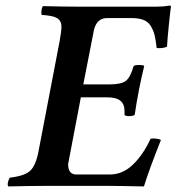

<svg xmlns="http://www.w3.org/2000/svg" viewBox="-20 -669 635 691"><path d="M279.8 -365.2H373Q415 -365.2 432.1 -377.4Q449.2 -389.6 460.9 -431.2Q464.8 -435.1 480 -435.1Q496.6 -435.1 499 -431.2Q478 -345.7 464.8 -255.9Q458.5 -251 444.8 -251Q434.1 -251 428.2 -254.9V-269Q428.2 -294.4 413.1 -306.6Q397.9 -318.8 363.8 -318.8H271L225.1 -78.1Q225.1 -41 254.9 -41H375Q421.9 -41 459 -77.1Q496.1 -113.3 522 -169.9Q531.2 -171.4 542.7 -169.9Q554.2 -168.5 559.1 -165Q517.6 -61 498 2Q495.6 2 472.7 1.5Q449.7 1 419.4 0.5Q389.2 0 369.1 0H141.1Q89.8 0 9.8 2Q6.3 -3.4 8.8 -13.9Q11.2 -24.4 16.1 -29.8Q67.9 -35.6 88.1 -54Q108.4 -72.3 118.2 -122.1L194.8 -522Q201.2 -557.6 201.2 -573.2Q201.2 -594.2 185.3 -603.8Q169.4 -613.3 129.9 -615.2Q127.9 -624 129.6 -633.8Q131.3 -643.6 134.8 -647Q205.1 -645 268.1 -645H544.9Q567.9 -645 590.8 -648.9Q595.2 -648.9 595.2 -645Q593.3 -633.8 587.9 -581.3Q582.5 -528.8 581.1 -501Q565.9 -494.1 543.9 -496.1Q540.5 -525.4 536.4 -542.5Q532.2 -559.6 522.7 -575.2Q513.2 -590.8 496.3 -597.4Q479.5 -604 453.1 -604H365.2Q328.1 -604 317.9 -560.1Z"/></svg>

Font: Common Serif SemiBold
Style: Italic
Weight: 600
Italic angle: -12°
Designer: Philipp H. Poll, Khaled Hosny
Foundry: Stefan Peev, Context Ltd.
Version: Version 1.026